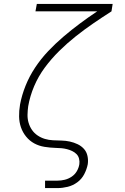

<svg xmlns="http://www.w3.org/2000/svg" viewBox="-20 -755 640 980"><path d="M210 205V167H274Q292 167 310.5 162.5Q329 158 345.5 147Q362 136 372 119Q382 102 385 83Q387 69 383.5 55Q380 41 370.5 31.5Q361 22 348.5 16Q336 10 322.5 6.5Q309 3 294.5 1.5Q280 0 266 0H265Q235 -1 207 -5.5Q179 -10 155 -23Q131 -36 113.5 -57.5Q96 -79 87 -105Q78 -131 77.5 -160.5Q77 -190 82 -219Q82 -219 82 -219Q82 -219 82 -220Q91 -269 110.5 -317.5Q130 -366 159.5 -410.5Q189 -455 226 -494Q263 -533 304 -568Q345 -603 388 -635Q431 -667 476 -697H161L168 -735H555L549 -697Q502 -667 456 -635.5Q410 -604 366 -569Q322 -534 282 -494.5Q242 -455 209 -410.5Q176 -366 154.5 -315.5Q133 -265 124 -213Q121 -192 120.5 -170Q120 -148 126 -128Q132 -108 143.5 -91.5Q155 -75 172 -63.5Q189 -52 209 -46Q229 -40 251 -39Q273 -38 294.5 -37.5Q316 -37 336.5 -32.5Q357 -28 376 -19Q395 -10 408.5 5Q422 20 426.5 41Q431 62 428 83Q423 109 410 134Q397 159 374.5 175.5Q352 192 325.5 198.5Q299 205 274 205Z"/></svg>

Font: Iosevka Curly Slab XLtExObl
Style: Regular
Weight: 200
Width: 7
Italic angle: -9°
Monospace: yes
Designer: Belleve Invis
Foundry: Belleve Invis
Version: Version 11.0.0; ttfautohint (v1.8.3)